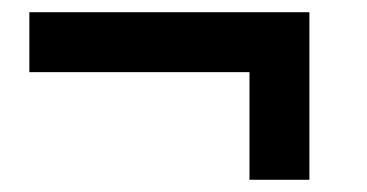

<svg xmlns="http://www.w3.org/2000/svg" viewBox="-20 -316 600 314"><path d="M388 -22V-198H28V-296H486V-22Z"/></svg>

Font: Hanken Grotesk
Style: Bold Italic
Weight: 700
Italic angle: -8°
Designer: Alfredo Marco Pradil
Foundry: Hanken Design Co.
Version: Version 3.013